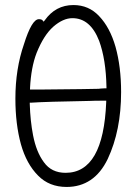

<svg xmlns="http://www.w3.org/2000/svg" viewBox="-20 -728 540 761"><path d="M244 13Q175 13 131 -32Q85 -78 63 -156Q41 -236 41 -337Q41 -455 75 -553Q106 -652 134 -652Q145 -652 149 -647L153 -642L157 -647Q200 -708 271 -708Q332 -708 373 -664Q416 -619 438 -542Q460 -463 460 -363Q460 -211 407 -98Q380 -42 339 -14.5Q298 13 244 13ZM240 -43Q390 -43 401 -324V-329H396Q351 -329 336 -328Q162 -325 103 -321H98V-316Q100 -249 111 -192Q124 -125 154 -85Q184 -43 240 -43ZM99 -373H104H132Q350 -375 370 -376H371Q375 -377 397 -378H402V-383Q400 -492 373 -566Q338 -656 267 -656Q230 -656 191 -622Q153 -588 125 -518Q103 -461 99 -378Z"/></svg>

Font: LXGW WenKai Mono TC Light
Style: Regular
Weight: 300
Designer: LXGW / Fontworks Inc.
Foundry: LXGW / Fontworks Inc.
Version: Version 1.330